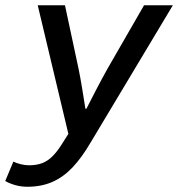

<svg xmlns="http://www.w3.org/2000/svg" viewBox="-66 -511 686 733"><path d="M38 202Q14 202 -8.5 195.5Q-31 189 -46 180L-15 106Q-3 112 13.5 116Q30 120 45 120Q73 120 94.5 112Q116 104 134.5 85.5Q153 67 171 38L195 0L78 -491H182L234 -248Q241 -214 248 -171Q255 -128 260 -96H264Q280 -128 302.5 -171Q325 -214 344 -248L484 -491H594L280 33Q246 91 211 128Q176 165 134 183.5Q92 202 38 202Z"/></svg>

Font: Source Code Pro SemiBold
Style: Italic
Weight: 600
Italic angle: -11°
Monospace: yes
Designer: Paul D. Hunt, Teo Tuominen
Foundry: Adobe Systems Incorporated
Version: Version 1.016;hotconv 1.0.116;makeotfexe 2.5.65601